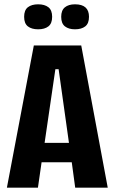

<svg xmlns="http://www.w3.org/2000/svg" viewBox="-20 -871 532 891"><path d="M12 0 137 -660H357L480 0H329L313 -118H173L156 0ZM237 -550 187 -208H300L252 -550ZM328 -735Q299 -735 281.5 -748.5Q264 -762 264 -793Q264 -823 281 -837Q298 -851 328 -851Q393 -851 393 -793Q393 -762 375.5 -748.5Q358 -735 328 -735ZM157 -735Q127 -735 109.5 -748.5Q92 -762 92 -793Q92 -824 109.5 -837.5Q127 -851 157 -851Q187 -851 204.5 -837.5Q222 -824 222 -793Q222 -762 204.5 -748.5Q187 -735 157 -735Z"/></svg>

Font: Bricolage Grotesque 12pt Condensed Bricolage Grotesque 10pt Condensed Regular
Style: Bold
Weight: 700
Width: 3
Designer: Mathieu Triay
Foundry: Atelier Triay
Version: Version 1.001; ttfautohint (v1.8.4.7-5d5b);gftools[0.9.33.de